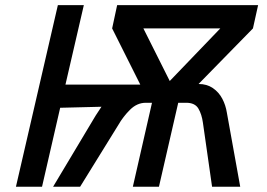

<svg xmlns="http://www.w3.org/2000/svg" viewBox="-20 -709 1014 729"><path d="M199.7 -689.5H298.3L228.5 -387.7H512.7L405.8 -601.1L424.8 -689.5H960L940.4 -601.1L733.9 -390.1Q765.6 -390.1 788.3 -374.5Q811 -358.9 824 -334.2Q836.9 -309.6 841.3 -281.7L892.1 0H785.2L750.5 -242.7Q746.1 -274.9 733.2 -296.9Q720.2 -318.8 687 -318.8H656.7L583.5 0H484.4L557.1 -318.8H533.7Q500.5 -318.8 473.9 -292.5Q447.3 -266.1 429.2 -234.4L284.2 0H181.6L342.8 -269.5L365.2 -303.7L208.5 -299.8L139.6 0H40.5ZM624.5 -401.4 816.4 -601.1H524.4Z"/></svg>

Font: Acari Sans Medium
Style: Italic
Weight: 500
Italic angle: -13°
Designer: Alfredo Marco Pradil and Stefan Peev
Foundry: Hanken Design Co.
Version: Version 1.045